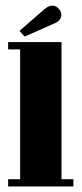

<svg xmlns="http://www.w3.org/2000/svg" viewBox="-20 -676 296 696"><path d="M9.5 0V-26.5H53V-497H9.5V-523.5H203V-26.5H246V0ZM69.5 -543.5 50.5 -564 142 -643.5Q156.5 -655.5 169.5 -655.5Q179 -655.5 186.5 -650.2Q194 -645 198 -637.5Q202.5 -630 202.5 -622Q202.5 -613 196.2 -604.5Q190 -596 176 -590.5Z"/></svg>

Font: Imbue 50pt Black
Style: Regular
Weight: 900
Designer: Tyler Finck
Foundry: Etcetera Type Company
Version: Version 1.102; ttfautohint (v1.8.3)